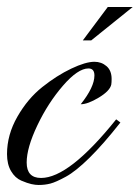

<svg xmlns="http://www.w3.org/2000/svg" viewBox="-93 -527 399 547"><path d="M238 -187 250 -178Q202 -117 162.5 -78Q123 -39 94.5 -23.5Q66 -8 50.5 -4Q35 0 17 0Q8 0 -3.5 -2.5Q-15 -5 -32.5 -12.5Q-50 -20 -61.5 -39.5Q-73 -59 -73 -88Q-73 -143 -43.5 -194.5Q-14 -246 27.5 -279Q69 -312 110 -331.5Q151 -351 176 -351Q196 -351 210.5 -338.5Q225 -326 225 -302Q225 -292 224 -286Q220 -268 188.5 -249Q157 -230 137 -230Q176 -279 176 -312Q176 -332 159 -332Q129 -332 86.5 -283Q44 -234 13.5 -170Q-17 -106 -17 -64Q-17 -20 24 -20Q104 -20 238 -187ZM285 -507 167 -412H143L214 -507Z"/></svg>

Font: Dynalight
Style: Regular
Weight: 400
Designer: Astigmatic (AOETI)
Foundry: Astigmatic (AOETI)
Version: Version 1.000